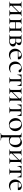

<svg xmlns="http://www.w3.org/2000/svg" viewBox="2662 -3101 714 6078"><g transform="rotate(90 3019.0 -62.0)"><path d="M490 -12C439 -12 430 -23 430 -81V-303C430 -360 439 -374 490 -374C494 -374 494 -386 490 -386C465 -386 431 -384 397 -384C362 -384 328 -386 302 -386C298 -386 298 -374 302 -374C352 -374 362 -364 362 -309L161 -109V-303C161 -360 170 -374 221 -374C225 -374 225 -386 221 -386C196 -386 162 -384 128 -384C93 -384 59 -386 33 -386C29 -386 29 -374 33 -374C84 -374 93 -363 93 -305V-81C93 -23 84 -12 32 -12C28 -12 28 0 32 0C59 0 93 -2 128 -2C162 -2 195 0 221 0C225 0 225 -12 221 -12C171 -12 161 -23 161 -79L362 -279V-81C362 -23 352 -12 301 -12C297 -12 297 0 301 0C327 0 362 -2 397 -2C431 -2 464 0 490 0C494 0 494 -12 490 -12Z M1012 -12C961 -12 952 -23 952 -81V-303C952 -360 961 -374 1012 -374C1016 -374 1016 -386 1012 -386C987 -386 953 -384 919 -384C884 -384 850 -386 824 -386C820 -386 820 -374 824 -374C875 -374 884 -363 884 -305V-203H683V-303C683 -360 692 -374 743 -374C747 -374 747 -386 743 -386C718 -386 684 -384 650 -384C615 -384 581 -386 555 -386C551 -386 551 -374 555 -374C606 -374 615 -363 615 -305V-81C615 -23 606 -12 554 -12C550 -12 550 0 554 0C581 0 615 -2 650 -2C684 -2 717 0 743 0C747 0 747 -12 743 -12C692 -12 683 -23 683 -81V-183H884V-81C884 -23 874 -12 823 -12C819 -12 819 0 823 0C849 0 884 -2 919 -2C953 -2 986 0 1012 0C1016 0 1016 -12 1012 -12Z M1338 -214C1387 -246 1410 -277 1410 -312C1410 -363 1364 -388 1282 -388C1246 -388 1206 -385 1172 -385C1137 -385 1103 -386 1077 -386C1073 -386 1073 -374 1077 -374C1128 -374 1137 -363 1137 -305V-81C1137 -23 1128 -12 1076 -12C1072 -12 1072 0 1076 0C1103 0 1137 -2 1172 -2C1210 -2 1266 2 1297 2C1387 2 1452 -50 1452 -122C1452 -177 1414 -207 1338 -214ZM1257 -372C1309 -372 1335 -348 1335 -287C1335 -256 1327 -233 1314 -215H1303H1205V-303C1205 -362 1216 -372 1257 -372ZM1279 -16C1218 -16 1205 -35 1205 -81V-197H1268C1345 -197 1374 -156 1374 -100C1374 -45 1345 -16 1279 -16Z M1857 -59C1826 -37 1788 -28 1755 -28C1656 -28 1599 -107 1599 -220C1599 -238 1600 -254 1603 -269L1848 -270C1857 -270 1859 -281 1859 -296C1859 -357 1817 -395 1741 -395C1616 -395 1522 -300 1522 -181C1522 -81 1589 12 1714 12C1768 12 1816 -5 1864 -50C1868 -53 1861 -61 1857 -59ZM1706 -375C1750 -375 1776 -343 1778 -289L1606 -285C1620 -341 1655 -375 1706 -375Z M2124 12C2184 12 2229 -8 2275 -50C2279 -53 2272 -60 2268 -58C2236 -36 2205 -27 2169 -27C2051 -27 2004 -114 2004 -216C2004 -310 2045 -375 2116 -375C2153 -375 2166 -359 2179 -331C2189 -310 2204 -293 2229 -293C2257 -293 2272 -313 2270 -333C2266 -369 2212 -395 2151 -395C2046 -395 1927 -319 1927 -185C1927 -91 1986 12 2124 12Z M2425 0C2453 0 2487 -2 2522 -2C2555 -2 2589 0 2615 0C2618 0 2618 -12 2615 -12C2564 -12 2555 -23 2555 -81V-303C2555 -354 2561 -369 2596 -369C2649 -369 2680 -331 2687 -256C2688 -253 2699 -253 2699 -256C2699 -282 2702 -338 2703 -378C2703 -386 2703 -387 2695 -387C2669 -387 2609 -385 2518 -385C2428 -385 2371 -387 2346 -387C2338 -387 2338 -386 2338 -378C2339 -338 2342 -282 2342 -256C2342 -253 2354 -253 2354 -256C2362 -331 2392 -369 2445 -369C2480 -369 2487 -354 2487 -303V-81C2487 -23 2478 -12 2425 -12C2422 -12 2422 0 2425 0Z M3224 -12C3173 -12 3164 -23 3164 -81V-303C3164 -360 3173 -374 3224 -374C3228 -374 3228 -386 3224 -386C3199 -386 3165 -384 3131 -384C3096 -384 3062 -386 3036 -386C3032 -386 3032 -374 3036 -374C3086 -374 3096 -364 3096 -309L2895 -109V-303C2895 -360 2904 -374 2955 -374C2959 -374 2959 -386 2955 -386C2930 -386 2896 -384 2862 -384C2827 -384 2793 -386 2767 -386C2763 -386 2763 -374 2767 -374C2818 -374 2827 -363 2827 -305V-81C2827 -23 2818 -12 2766 -12C2762 -12 2762 0 2766 0C2793 0 2827 -2 2862 -2C2896 -2 2929 0 2955 0C2959 0 2959 -12 2955 -12C2905 -12 2895 -23 2895 -79L3096 -279V-81C3096 -23 3086 -12 3035 -12C3031 -12 3031 0 3035 0C3061 0 3096 -2 3131 -2C3165 -2 3198 0 3224 0C3228 0 3228 -12 3224 -12Z M3374 0C3402 0 3436 -2 3471 -2C3504 -2 3538 0 3564 0C3567 0 3567 -12 3564 -12C3513 -12 3504 -23 3504 -81V-303C3504 -354 3510 -369 3545 -369C3598 -369 3629 -331 3636 -256C3637 -253 3648 -253 3648 -256C3648 -282 3651 -338 3652 -378C3652 -386 3652 -387 3644 -387C3618 -387 3558 -385 3467 -385C3377 -385 3320 -387 3295 -387C3287 -387 3287 -386 3287 -378C3288 -338 3291 -282 3291 -256C3291 -253 3303 -253 3303 -256C3311 -331 3341 -369 3394 -369C3429 -369 3436 -354 3436 -303V-81C3436 -23 3427 -12 3374 -12C3371 -12 3371 0 3374 0Z M3917 13C4031 13 4131 -67 4131 -192C4131 -297 4058 -399 3934 -399C3835 -399 3718 -336 3718 -198C3718 -85 3794 13 3917 13ZM3945 -6C3860 -6 3798 -103 3798 -231C3798 -329 3836 -379 3900 -379C3984 -379 4049 -295 4049 -162C4049 -56 4010 -6 3945 -6Z M4488 -399C4435 -399 4383 -375 4328 -321V-361C4328 -380 4325 -386 4308 -386H4186C4182 -386 4182 -374 4186 -374C4246 -374 4259 -362 4259 -305V194C4259 251 4247 263 4191 263C4188 263 4188 275 4191 275C4218 275 4254 273 4293 273C4342 273 4387 275 4423 275C4427 275 4427 263 4423 263C4342 263 4328 251 4328 194V-7C4360 7 4388 13 4426 13C4517 13 4643 -51 4643 -215C4643 -332 4570 -399 4488 -399ZM4453 -9C4394 -9 4359 -33 4328 -67V-302C4360 -333 4394 -355 4439 -355C4510 -355 4568 -296 4568 -184C4568 -69 4519 -9 4453 -9Z M5168 -12C5117 -12 5108 -23 5108 -81V-303C5108 -360 5117 -374 5168 -374C5172 -374 5172 -386 5168 -386C5143 -386 5109 -384 5075 -384C5040 -384 5006 -386 4980 -386C4976 -386 4976 -374 4980 -374C5030 -374 5040 -364 5040 -309L4839 -109V-303C4839 -360 4848 -374 4899 -374C4903 -374 4903 -386 4899 -386C4874 -386 4840 -384 4806 -384C4771 -384 4737 -386 4711 -386C4707 -386 4707 -374 4711 -374C4762 -374 4771 -363 4771 -305V-81C4771 -23 4762 -12 4710 -12C4706 -12 4706 0 4710 0C4737 0 4771 -2 4806 -2C4840 -2 4873 0 4899 0C4903 0 4903 -12 4899 -12C4849 -12 4839 -23 4839 -79L5040 -279V-81C5040 -23 5030 -12 4979 -12C4975 -12 4975 0 4979 0C5005 0 5040 -2 5075 -2C5109 -2 5142 0 5168 0C5172 0 5172 -12 5168 -12Z M5318 0C5346 0 5380 -2 5415 -2C5448 -2 5482 0 5508 0C5511 0 5511 -12 5508 -12C5457 -12 5448 -23 5448 -81V-303C5448 -354 5454 -369 5489 -369C5542 -369 5573 -331 5580 -256C5581 -253 5592 -253 5592 -256C5592 -282 5595 -338 5596 -378C5596 -386 5596 -387 5588 -387C5562 -387 5502 -385 5411 -385C5321 -385 5264 -387 5239 -387C5231 -387 5231 -386 5231 -378C5232 -338 5235 -282 5235 -256C5235 -253 5247 -253 5247 -256C5255 -331 5285 -369 5338 -369C5373 -369 5380 -354 5380 -303V-81C5380 -23 5371 -12 5318 -12C5315 -12 5315 0 5318 0Z M5997 -59C5966 -37 5928 -28 5895 -28C5796 -28 5739 -107 5739 -220C5739 -238 5740 -254 5743 -269L5988 -270C5997 -270 5999 -281 5999 -296C5999 -357 5957 -395 5881 -395C5756 -395 5662 -300 5662 -181C5662 -81 5729 12 5854 12C5908 12 5956 -5 6004 -50C6008 -53 6001 -61 5997 -59ZM5846 -375C5890 -375 5916 -343 5918 -289L5746 -285C5760 -341 5795 -375 5846 -375Z"/></g></svg>

Font: Cormorant Infant Book
Style: Regular
Weight: 500
Designer: Christian Thalmann (Catharsis Fonts)
Version: Version 1.000;PS 002.000;hotconv 1.0.88;makeotf.lib2.5.64775